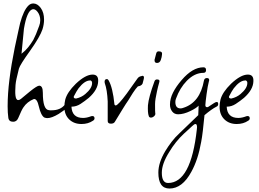

<svg xmlns="http://www.w3.org/2000/svg" viewBox="-20 -694 1495 1107"><path d="M56 8Q31 8 28 -15Q26 -29 25 -45.5Q24 -62 24 -81Q24 -152 34.5 -236.5Q45 -321 65 -419Q78 -478 85.5 -514Q93 -550 96 -561Q116 -635 144 -662Q156 -674 172 -674Q196 -674 215 -648Q234 -622 234 -581Q234 -554 225 -525Q218 -504 200.5 -473.5Q183 -443 154 -402Q95 -320 89 -298L75 -239Q71 -221 69.5 -204Q68 -187 68 -171Q68 -164 68 -157.5Q68 -151 69 -144Q72 -117 85 -117Q93 -117 101 -124L153 -167Q194 -200 206 -200Q227 -200 227 -159Q227 -63 261 -59Q265 -58 269 -58Q273 -58 277 -58Q329 -58 354 -91Q360 -98 365 -98Q371 -98 371 -88Q371 -81 365 -73Q353 -59 318 -37Q278 -13 253 -13Q244 -13 238 -16H236Q216 -28 204 -80Q194 -126 175 -123Q136 -107 115 -75Q105 -61 85 -13Q76 8 56 8ZM118 -528 104 -384Q126 -401 142.5 -421.5Q159 -442 172 -464Q179 -477 187.5 -497Q196 -517 206 -545Q212 -560 212 -577Q212 -605 197 -625Q182 -645 166 -640Q135 -630 118 -528Z M450 21Q406 21 378.5 -6Q351 -33 351 -79Q351 -89 352.5 -99Q354 -109 356 -119Q367 -162 417 -211Q473 -264 514 -264Q548 -264 546 -226Q545 -177 492 -130Q469 -111 444.5 -95Q420 -79 393 -79H392Q395 -14 459 -14Q480 -14 506 -24Q508 -25 512 -25Q525 -25 525 -12Q525 -3 516 2Q488 21 450 21ZM419 -126Q450 -133 472 -152Q511 -185 511 -215V-217Q511 -224 506 -228Q501 -232 499 -230Q468 -230 433 -185Q428 -178 421 -166.5Q414 -155 406 -139Q405 -137 405 -135Q405 -126 419 -126Z M620 19Q601 19 601 4V-109Q598 -176 584 -215Q583 -217 583 -222Q583 -238 596 -238Q602 -238 606 -231Q630 -190 640 -91Q643 -86 647 -86Q660 -86 711 -155L773 -242Q781 -253 795 -255Q799 -257 801 -257Q810 -257 810 -247Q810 -245 809.5 -242Q809 -239 808 -235L802 -212Q796 -199 775 -196Q763 -184 746 -158L720 -116Q706 -96 687 -65Q668 -34 643 7Q637 19 620 19Z M885 -331Q870 -331 871 -349L881 -387Q884 -398 895 -398Q918 -398 914 -379Q913 -365 907 -348Q901 -331 885 -331ZM850 -16Q841 -16 838 -24Q834 -35 833 -51Q832 -67 833 -87Q835 -110 844.5 -145Q854 -180 871 -226Q875 -236 885 -236Q904 -236 898 -219Q894 -206 891 -193Q888 -180 885 -167Q880 -144 877 -126Q874 -108 874 -94Q874 -45 875 -43Q878 -33 869 -24.5Q860 -16 850 -16Z M957 393Q893 393 893 301Q893 244 933 177Q950 149 970 123Q990 97 1015 74L1123 -30Q1124 -51 1124.5 -64.5Q1125 -78 1125 -85Q1113 -71 1078 -54Q1039 -35 1007 -35Q985 -35 972.5 -51.5Q960 -68 960 -91Q960 -125 977.5 -160Q995 -195 1027 -232Q1090 -306 1153 -306Q1168 -306 1168 -290Q1168 -274 1153 -274Q1102 -274 1057 -228Q1017 -187 995 -126Q991 -117 991 -106Q991 -69 1021 -69Q1029 -69 1036 -72Q1133 -102 1156 -230Q1159 -244 1173 -244Q1186 -244 1186 -233Q1186 -231 1185.5 -228.5Q1185 -226 1184 -223Q1181 -213 1177.5 -193Q1174 -173 1171 -151Q1168 -129 1166 -111.5Q1164 -94 1164 -88Q1164 -76 1174 -76Q1180 -76 1184 -80Q1193 -85 1213 -99Q1223 -106 1230 -106Q1238 -106 1238 -94Q1238 -83 1228 -79Q1214 -72 1196.5 -59.5Q1179 -47 1159 -30Q1154 22 1149.5 60Q1145 98 1140 124Q1122 227 1083 297Q1031 393 957 393ZM949 361Q1081 361 1115 51Q1115 48 1115.5 45Q1116 42 1116 40Q1116 21 1107 21Q1100 21 1088 33Q1078 43 1067.5 52Q1057 61 1040 77Q991 123 956 182Q913 250 913 302Q913 361 949 361Z M1345 21Q1301 21 1273.5 -6Q1246 -33 1246 -79Q1246 -89 1247.5 -99Q1249 -109 1251 -119Q1262 -162 1312 -211Q1368 -264 1409 -264Q1443 -264 1441 -226Q1440 -177 1387 -130Q1364 -111 1339.5 -95Q1315 -79 1288 -79H1287Q1290 -14 1354 -14Q1375 -14 1401 -24Q1403 -25 1407 -25Q1420 -25 1420 -12Q1420 -3 1411 2Q1383 21 1345 21ZM1314 -126Q1345 -133 1367 -152Q1406 -185 1406 -215V-217Q1406 -224 1401 -228Q1396 -232 1394 -230Q1363 -230 1328 -185Q1323 -178 1316 -166.5Q1309 -155 1301 -139Q1300 -137 1300 -135Q1300 -126 1314 -126Z"/></svg>

Font: Square Peg
Style: Regular
Weight: 400
Designer: Robert E. Leuschke
Foundry: Robert E. Leuschke
Version: Version 1.010; ttfautohint (v1.8.4.7-5d5b)